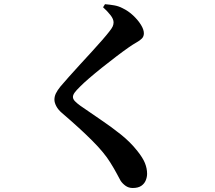

<svg xmlns="http://www.w3.org/2000/svg" viewBox="-20 -839 1040 930"><path d="M479.2 -803.8 488.6 -818.7Q511.6 -816.8 533.1 -813.1Q554.6 -809.3 572.7 -799.8Q601.7 -786 625.1 -763.9Q648.4 -741.8 662.7 -718.8Q676.9 -695.8 676.9 -677.8Q676.9 -662.5 667.5 -652.7Q658 -642.9 641.3 -633.6Q624.6 -624.2 602.8 -609Q575.9 -590.2 542 -564.4Q508.1 -538.6 474.4 -511.7Q440.6 -484.7 412.7 -460.7Q384.8 -436.6 369 -420.6Q349.2 -401.3 341.3 -390.1Q333.3 -378.8 333.3 -369.4Q333.3 -358.6 343.5 -348.3Q353.7 -337.9 369.2 -326.8Q417.1 -293.1 467.8 -259.1Q518.5 -225.1 565 -187.9Q611.6 -150.7 645.4 -107.7Q671.7 -74.9 682.1 -49Q692.5 -23 692.5 2.8Q692.5 18.5 686 34.6Q679.6 50.7 664.3 61.2Q648.9 71.6 622.9 71.6Q603 71.6 588.1 60.9Q573.2 50.1 564.1 36.3Q554.9 20.1 544.7 0.3Q534.4 -19.5 514.2 -51.9Q485.2 -99.2 426.4 -158Q367.6 -216.8 279.9 -291.9Q261.7 -307.4 252.6 -324.8Q243.6 -342.1 243.6 -356.2Q243.6 -371.8 250.7 -386.6Q257.9 -401.5 273 -420.2Q289.4 -439.4 314.3 -467.5Q339.2 -495.5 368.1 -527Q397 -558.4 425 -589Q453 -619.6 475.4 -645.3Q497.7 -670.9 509 -685.7Q520.8 -700.2 525.5 -710.2Q530.1 -720.2 530.1 -730.4Q530.1 -746.5 515.6 -765.2Q501.1 -784 479.2 -803.8Z"/></svg>

Font: Noto Serif TC
Style: Regular
Weight: 200
Designer: Ryoko NISHIZUKA 西塚涼子 (kana & ideographs); Frank Grießhammer (Latin, Greek & Cyrillic); Wenlong ZHANG 张文龙 (bopomofo); San
Foundry: Adobe
Version: Version 2.001;hotconv 1.1.0;makeotfexe 2.6.0